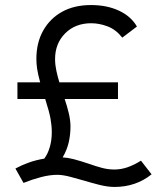

<svg xmlns="http://www.w3.org/2000/svg" viewBox="-20 -725 650 760"><path d="M49 -333V-399H139Q130 -432 127 -452.5Q124 -473 124 -492Q124 -556 151 -604Q178 -652 226 -678.5Q274 -705 340 -705Q404 -705 451.5 -682.5Q499 -660 522 -620L464 -576Q439 -608 406 -620.5Q373 -633 341 -633Q278 -633 238 -593Q198 -553 198 -491Q198 -469 203 -445.5Q208 -422 215 -399H447V-333H236Q245 -307 252 -278Q259 -249 259 -224Q259 -192 252 -161.5Q245 -131 228 -102Q248 -101 271.5 -95Q295 -89 334 -76Q359 -67 383.5 -60.5Q408 -54 433 -54Q459 -54 485 -63Q511 -72 538 -89L580 -35Q518 15 433 15Q406 15 372.5 6.5Q339 -2 313 -10Q292 -16 260.5 -24.5Q229 -33 207 -33Q177 -33 142.5 -24Q108 -15 73 -1L41 -58Q67 -72 95.5 -82Q124 -92 155 -97Q169 -115 177 -142.5Q185 -170 185 -201Q185 -227 180 -255Q175 -283 159 -333Z"/></svg>

Font: Lexend Light
Style: Regular
Weight: 300
Designer: Bonnie Shaver-Troup, Thomas Jockin
Foundry: Lexend
Version: Version 1.007; ttfautohint (v1.8.3)